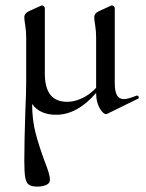

<svg xmlns="http://www.w3.org/2000/svg" viewBox="-20 -416 542 711"><path d="M488 -62Q492 -62 493.5 -57Q495 -52 492 -51L376 6Q370 9 360.5 0Q351 -9 343.5 -27.5Q336 -46 336 -72Q266 9 188 9Q127 9 99 -31Q99 28 112 77.5Q125 127 146 183Q165 231 165 249Q165 263 151 269Q137 275 118 275Q97 275 87 268Q77 261 73.5 241.5Q70 222 70 180Q70 107 74 -9Q77 -72 77 -115V-276Q77 -301 73.5 -322Q70 -343 70 -352Q70 -367 88 -375L132 -395L135 -396Q139 -396 142.5 -392.5Q146 -389 146 -386V-145Q146 -91 166.5 -65Q187 -39 229 -39Q256 -39 284.5 -52.5Q313 -66 336 -91V-276Q336 -301 332.5 -322Q329 -343 329 -352Q329 -367 347 -375L391 -395L394 -396Q398 -396 401.5 -392.5Q405 -389 405 -386V-109Q405 -78 413 -63.5Q421 -49 439 -49Q454 -49 486 -62Z"/></svg>

Font: Cormorant SC Medium
Style: Regular
Weight: 500
Designer: Christian Thalmann (Catharsis Fonts)
Version: Version 3.000